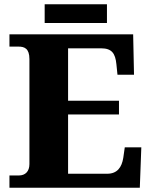

<svg xmlns="http://www.w3.org/2000/svg" viewBox="-20 -874 705 894"><path d="M188 -767H478V-854H188ZM24 0H631L638 -188H561L554 -139C547 -95 526 -65 479 -65H297V-341H534V-405H297V-649H451C500 -649 517 -626 522 -575L527 -526H604L600 -714H24V-657H66C93 -657 117 -649 117 -599V-110C117 -76 98 -57 68 -57H24Z"/></svg>

Font: Noto Serif Malayalam ExtraBold
Style: Regular
Weight: 800
Designer: Indian type Foundry, Jelle Bosma, Monotype Design Team
Foundry: Monotype Imaging Inc.
Version: Version 2.104